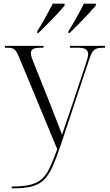

<svg xmlns="http://www.w3.org/2000/svg" viewBox="-20 -786 597 1046"><path d="M44 230Q107 230 145.5 220.5Q184 211 208.5 188.5Q233 166 251.5 126.5Q270 87 292 27L84 -474Q70 -508 58.5 -517Q47 -526 19 -526H7V-536H217V-526H202Q173 -526 160.5 -519Q148 -512 148 -495Q148 -486 153 -471.5Q158 -457 169 -430L248 -233Q259 -205 272 -171.5Q285 -138 297.5 -106Q310 -74 318 -52Q329 -86 341 -120.5Q353 -155 365 -190L446 -434Q452 -452 456 -467Q460 -482 460 -491Q460 -509 447.5 -517.5Q435 -526 403 -526H361V-536H552V-526H546Q521 -526 507 -521.5Q493 -517 484 -503.5Q475 -490 466 -462L314 -5Q289 70 268 118Q247 166 220.5 192.5Q194 219 154 229.5Q114 240 50 240H44ZM183 -616Q204 -649 227 -690.5Q250 -732 268 -766H332V-756Q318 -738 293 -711.5Q268 -685 240 -656.5Q212 -628 189 -606H183ZM353 -616Q374 -649 397 -690.5Q420 -732 437 -766H502V-756Q487 -738 462.5 -711.5Q438 -685 410 -656.5Q382 -628 359 -606H353Z"/></svg>

Font: Noto Serif Display Light
Style: Regular
Weight: 300
Designer: Monotype Design Team
Foundry: Monotype Imaging Inc.
Version: Version 2.009